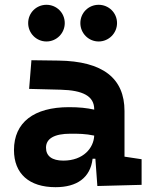

<svg xmlns="http://www.w3.org/2000/svg" viewBox="-20 -775 626 805"><path d="M388.2 4.9 573.7 0V-107.4L502 -118.2V-309.6C502 -446.3 412.1 -518.6 224.6 -521L111.8 -522.5L102.1 -402.3L234.4 -398.9C327.6 -396.5 375 -372.1 375 -316.9V-315.4C343.8 -322.3 312 -325.7 269 -325.7C122.1 -325.7 38.6 -261.7 38.6 -146C38.6 -46.4 102.5 9.8 212.9 9.8C302.7 9.8 358.9 -29.8 368.2 -109.4H379.9ZM393.6 -601.1C436 -601.1 470.7 -635.7 470.7 -678.2C470.7 -721.2 436 -754.9 393.6 -754.9C351.1 -754.9 316.9 -721.2 316.9 -678.2C316.9 -635.7 351.1 -601.1 393.6 -601.1ZM174.8 -601.1C217.3 -601.1 251.5 -635.7 251.5 -678.2C251.5 -721.2 217.3 -754.9 174.8 -754.9C132.3 -754.9 98.1 -721.2 98.1 -678.2C98.1 -635.7 132.3 -601.1 174.8 -601.1ZM375 -206.5C373 -154.8 329.6 -101.6 245.6 -101.6C198.2 -101.6 172.9 -120.6 172.9 -155.8C172.9 -194.3 208.5 -214.4 275.4 -214.4C309.6 -214.4 337.4 -214.4 375 -206.5Z"/></svg>

Font: Cascadia Code
Style: Bold
Weight: 700
Monospace: yes
Designer: Aaron Bell
Foundry: Saja Typeworks
Version: Version 2404.023